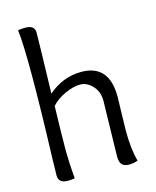

<svg xmlns="http://www.w3.org/2000/svg" viewBox="-112 -820 730 900"><g transform="rotate(-15 252.5 -370.0)"><path d="M357 -48 363 -317Q363 -362 336 -390.5Q309 -419 276.5 -419Q244 -419 203 -400.5Q162 -382 136 -353Q132 -211 132 -146Q132 -81 139 -1Q123 2 105 2Q60 2 60 -36Q60 -44 62 -124Q70 -362 70 -519.5Q70 -677 62 -740Q78 -743 98 -743Q143 -743 143 -706.5Q143 -670 136 -413Q208 -475 297 -475Q432 -475 432 -319L428 -156Q428 -64 445 -5Q425 3 402.5 3Q380 3 368.5 -8.5Q357 -20 357 -48Z"/></g></svg>

Font: Overlock Mod
Style: Regular
Weight: 400
Designer: Dario Muhafara
Foundry: Dario Manuel Muhafara
Version: Version 1.001